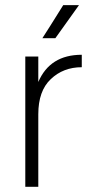

<svg xmlns="http://www.w3.org/2000/svg" viewBox="-20 -717 358 737"><path d="M283.2 -697.3Q259.8 -665 192.4 -570.3Q179.7 -570.3 142.6 -570.3Q163.1 -601.6 222.7 -697.3Q238.3 -697.3 283.2 -697.3ZM127 -402.3Q171.9 -506.8 293.9 -506.8Q293.9 -491.2 293.9 -459Q222.7 -459 174.8 -413.1Q127 -368.2 127 -278.3Q127 -185.5 127 0Q114.3 0 77.1 0Q77.1 -125 77.1 -500Q89.8 -500 127 -500Q127 -475.6 127 -402.3Z"/></svg>

Font: LeFont
Style: ExtraLight
Weight: 200
Designer: Leryon MEDIA
Version: Version 1.0